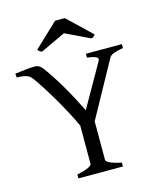

<svg xmlns="http://www.w3.org/2000/svg" viewBox="-121 -909 835 997"><g transform="rotate(-15 297.0 -411.0)"><path d="M175.8 0V-21Q220.2 -30.3 238 -39.8Q255.9 -49.3 255.9 -56.2V-262.2Q237.8 -301.8 214.8 -344.7Q191.9 -387.7 168 -428.2Q144 -468.8 121.6 -503.7Q99.1 -538.6 82 -562Q77.6 -567.4 72 -572.3Q66.4 -577.1 57.6 -580.8Q48.8 -584.5 35.6 -586.7Q22.5 -588.9 2 -588.9L0 -609.9Q28.8 -613.8 57.6 -616.9Q86.4 -620.1 106.9 -620.1Q129.4 -620.1 145 -601.1Q163.1 -577.6 184.1 -545.7Q205.1 -513.7 226.1 -478Q247.1 -442.4 267.1 -404.8Q287.1 -367.2 304.2 -332L435.1 -562Q442.4 -574.7 430.4 -582Q418.5 -589.4 380.9 -594.2V-615.2H574.2V-594.2Q540.5 -587.9 522.7 -581.3Q504.9 -574.7 498 -562L334 -264.2V-56.2Q334 -53.2 338.1 -49.1Q342.3 -44.9 351.8 -40Q361.3 -35.2 376.7 -30.3Q392.1 -25.4 415 -21V0ZM450.7 -700.2Q444.8 -693.4 441.4 -690.2Q438 -687 429.7 -684.6L297.9 -747.6L163.6 -684.6Q159.7 -686 157 -687.3Q154.3 -688.5 152.1 -690.2Q149.9 -691.9 147.5 -694.3Q145 -696.8 141.6 -700.2L270.5 -822.3H322.8Z"/></g></svg>

Font: Akkhara
Style: Regular
Weight: 400
Designer: J. Victor Gaultney
Version: Version 1.00 June 13, 2006, initial release